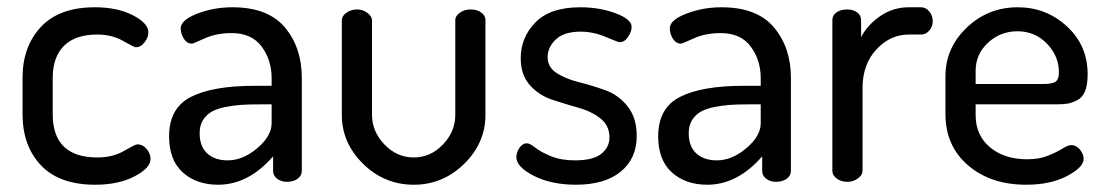

<svg xmlns="http://www.w3.org/2000/svg" viewBox="-20 -500 3044 528"><path d="M242 8Q143 8 92.5 -45.5Q42 -99 42 -186V-286Q42 -372 92.5 -426Q143 -480 241 -480Q303 -480 345.5 -458Q388 -436 388 -411Q388 -397 377.5 -383.5Q367 -370 353 -370Q349 -370 318.5 -387.5Q288 -405 247 -405Q187 -405 156 -374Q125 -343 125 -286V-186Q125 -67 248 -67Q290 -67 321 -85Q352 -103 357 -103Q373 -103 383.5 -90Q394 -77 394 -63Q394 -38 350 -15Q306 8 242 8Z M619 -480Q717 -480 763.5 -424.5Q810 -369 810 -286V-30Q810 -17 798.5 -8.5Q787 0 769 0Q753 0 742 -8.5Q731 -17 731 -30V-70Q663 8 580 8Q520 8 482.5 -26Q445 -60 445 -125Q445 -203 505 -233.5Q565 -264 679 -264H727V-285Q727 -335 699.5 -372Q672 -409 617 -409Q575 -409 543 -394.5Q511 -380 508 -380Q494 -380 485.5 -393.5Q477 -407 477 -422Q477 -445 522.5 -462.5Q568 -480 619 -480ZM727 -161V-213H692Q663 -213 642 -211.5Q621 -210 598.5 -205.5Q576 -201 561.5 -192.5Q547 -184 538 -169.5Q529 -155 529 -134Q529 -97 550 -78Q571 -59 606 -59Q648 -59 687.5 -92.5Q727 -126 727 -161Z M1118 8Q1037 8 978.5 -49.5Q920 -107 920 -184V-444Q920 -456 932.5 -465Q945 -474 962 -474Q978 -474 990.5 -464.5Q1003 -455 1003 -444V-184Q1003 -139 1037 -103Q1071 -67 1118 -67Q1164 -67 1198 -102.5Q1232 -138 1232 -184V-445Q1232 -456 1244.5 -465Q1257 -474 1274 -474Q1292 -474 1303.5 -465.5Q1315 -457 1315 -445V-184Q1315 -107 1256.5 -49.5Q1198 8 1118 8Z M1561 -59Q1611 -59 1633.5 -77Q1656 -95 1656 -122Q1656 -155 1631 -174.5Q1606 -194 1570 -204Q1534 -214 1498 -226Q1462 -238 1437 -266Q1412 -294 1412 -340Q1412 -397 1452.5 -438.5Q1493 -480 1576 -480Q1629 -480 1673 -463.5Q1717 -447 1717 -426Q1717 -414 1707.5 -399Q1698 -384 1684 -384Q1680 -384 1645.5 -398.5Q1611 -413 1577 -413Q1531 -413 1508.5 -391.5Q1486 -370 1486 -343Q1486 -315 1511 -299Q1536 -283 1572 -274Q1608 -265 1644.5 -252Q1681 -239 1706 -207.5Q1731 -176 1731 -126Q1731 -64 1687 -28Q1643 8 1564 8Q1496 8 1448 -16.5Q1400 -41 1400 -68Q1400 -81 1408.5 -93.5Q1417 -106 1429 -106Q1437 -106 1452 -94Q1467 -82 1495 -70.5Q1523 -59 1561 -59Z M1964 -480Q2062 -480 2108.5 -424.5Q2155 -369 2155 -286V-30Q2155 -17 2143.5 -8.5Q2132 0 2114 0Q2098 0 2087 -8.5Q2076 -17 2076 -30V-70Q2008 8 1925 8Q1865 8 1827.5 -26Q1790 -60 1790 -125Q1790 -203 1850 -233.5Q1910 -264 2024 -264H2072V-285Q2072 -335 2044.5 -372Q2017 -409 1962 -409Q1920 -409 1888 -394.5Q1856 -380 1853 -380Q1839 -380 1830.5 -393.5Q1822 -407 1822 -422Q1822 -445 1867.5 -462.5Q1913 -480 1964 -480ZM2072 -161V-213H2037Q2008 -213 1987 -211.5Q1966 -210 1943.5 -205.5Q1921 -201 1906.5 -192.5Q1892 -184 1883 -169.5Q1874 -155 1874 -134Q1874 -97 1895 -78Q1916 -59 1951 -59Q1993 -59 2032.5 -92.5Q2072 -126 2072 -161Z M2513 -405H2479Q2428 -405 2390 -364Q2352 -323 2352 -258V-30Q2352 -19 2339.5 -9.5Q2327 0 2310 0Q2293 0 2281 -9Q2269 -18 2269 -30V-445Q2269 -458 2280.5 -466Q2292 -474 2310 -474Q2326 -474 2337 -466Q2348 -458 2348 -445V-398Q2366 -432 2401 -456Q2436 -480 2479 -480H2513Q2526 -480 2535.5 -468.5Q2545 -457 2545 -442Q2545 -427 2535.5 -416Q2526 -405 2513 -405Z M2779 -480Q2857 -480 2914 -427.5Q2971 -375 2971 -296Q2971 -267 2964 -249.5Q2957 -232 2942.5 -224.5Q2928 -217 2915.5 -215Q2903 -213 2882 -213H2663V-183Q2663 -128 2702.5 -95Q2742 -62 2805 -62Q2838 -62 2862.5 -72Q2887 -82 2902 -91.5Q2917 -101 2926 -101Q2940 -101 2950 -88.5Q2960 -76 2960 -63Q2960 -40 2914.5 -16Q2869 8 2802 8Q2704 8 2642 -45.5Q2580 -99 2580 -186V-291Q2580 -368 2638.5 -424Q2697 -480 2779 -480ZM2663 -269H2848Q2874 -269 2883 -275.5Q2892 -282 2892 -301Q2892 -346 2859 -380Q2826 -414 2778 -414Q2731 -414 2697 -382.5Q2663 -351 2663 -305Z"/></svg>

Font: Dosis
Style: Medium
Weight: 500
Designer: Edgar Tolentino, Pablo Impallari, Igino Marini
Foundry: Edgar Tolentino, Pablo Impallari, Igino Marini
Version: Version 1.007